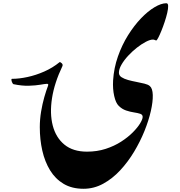

<svg xmlns="http://www.w3.org/2000/svg" viewBox="-20 -879 1115 1192"><path d="M1012.7 -858.9Q1023.4 -858.9 1023.9 -842Q1024.4 -825.2 1018.3 -799.1Q1012.2 -772.9 1002.4 -743.4Q992.7 -713.9 981.9 -687.5Q971.2 -661.1 962.4 -644.5Q953.6 -627.9 950.2 -627.9Q946.8 -627.9 941.4 -630.6Q936 -633.3 929.2 -633.3Q912.1 -633.3 885.7 -619.6Q859.4 -606 830.3 -583.3Q801.3 -560.5 775.9 -533.2Q750.5 -505.9 734.4 -478Q718.3 -450.2 718.3 -427.2Q718.3 -410.2 734.4 -399.7Q750.5 -389.2 775.4 -382.3Q800.3 -375.5 827.4 -370.4Q854.5 -365.2 877.2 -359.6Q899.9 -354 910.2 -344.7Q927.2 -330.6 928.5 -289.1Q929.7 -247.6 916.5 -189.5Q903.3 -131.3 877 -65.9Q850.6 -0.5 812.5 63Q774.4 126.5 726.1 178.5Q677.7 230.5 620.4 261.7Q563 293 498.5 293Q426.8 293 375.2 262.5Q323.7 231.9 291 178.5Q258.3 125 242.7 56.2Q227.1 -12.7 227.1 -89.4Q227.1 -137.7 235.1 -186Q243.2 -234.4 255.1 -276.1Q267.1 -317.9 278.3 -346.7Q283.2 -359.4 270.5 -358.6Q257.8 -357.9 229.7 -353Q201.7 -348.1 159.7 -346.7Q117.7 -345.2 63.5 -356.4Q60.1 -357.4 56.2 -365.5Q52.2 -373.5 51 -381.6Q49.8 -389.6 54.7 -389.6Q98.6 -389.6 150.9 -400.9Q203.1 -412.1 255.1 -435.1Q307.1 -458 350.1 -493.2Q353.5 -495.1 362.8 -486.8Q372.1 -478.5 367.2 -467.8Q317.9 -364.7 303 -269.8Q288.1 -174.8 307.4 -99.9Q326.7 -24.9 379.9 18.8Q433.1 62.5 520 62.5Q582.5 62.5 636 45.2Q689.5 27.8 731.9 0.5Q774.4 -26.9 804.2 -56.9Q834 -86.9 849.9 -113Q865.7 -139.2 865.7 -153.3Q865.7 -167.5 850.3 -172.6Q835 -177.7 811.5 -181.2Q788.1 -184.6 762.7 -193.1Q737.3 -201.7 716.8 -222.2Q698.7 -239.7 689 -283Q679.2 -326.2 682.1 -379.4Q687 -457 712.2 -528.6Q737.3 -600.1 774.9 -660.2Q812.5 -720.2 855.2 -764.9Q897.9 -809.6 939.5 -834.2Q981 -858.9 1012.7 -858.9Z"/></svg>

Font: Awami Nastaliq
Style: Bold
Weight: 700
Designer: Peter Martin, SIL International
Foundry: SIL International
Version: Version 3.100